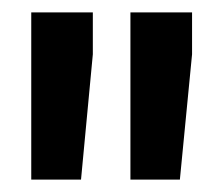

<svg xmlns="http://www.w3.org/2000/svg" viewBox="-20 -770 360 309"><path d="M189.9 -481V-750H289.1V-682.6L269.5 -481ZM30.3 -481V-750H129.4V-682.6L110.4 -481Z"/></svg>

Font: RobotoCondensed-Bold
Style: Bold
Weight: 700
Designer: Google
Version: Version 2.001240; 2014